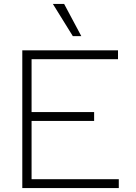

<svg xmlns="http://www.w3.org/2000/svg" viewBox="-20 -953 690 973"><path d="M93 0V-698H578V-653H140V-385H457V-340H140V-45H582V0ZM392 -770H349L248 -933H305Z"/></svg>

Font: Azeret Mono Thin Thin
Style: Regular
Weight: 250
Version: Version 1.002